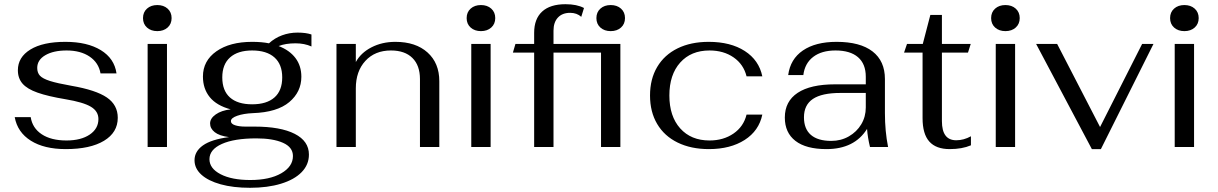

<svg xmlns="http://www.w3.org/2000/svg" viewBox="-20 -699 5790 913"><path d="M50 -142H126Q134 -90 178.5 -60.5Q223 -31 296 -31Q365 -31 406.5 -59Q448 -87 448 -133Q448 -170 412 -191.5Q376 -213 292 -227Q208 -241 158.5 -258.5Q109 -276 87 -301.5Q65 -327 65 -365Q65 -427 124.5 -463.5Q184 -500 291 -500Q395 -500 459.5 -460.5Q524 -421 534 -350H458Q449 -401 406 -430Q363 -459 297 -459Q234 -459 195.5 -436.5Q157 -414 157 -376Q157 -353 170 -339Q183 -325 217.5 -314Q252 -303 320 -291Q436 -271 488 -235.5Q540 -200 540 -139Q540 -69 474.5 -29.5Q409 10 293 10Q190 10 126.5 -30Q63 -70 50 -142Z M660 -613Q660 -641 679 -658Q698 -675 728 -675Q758 -675 777 -658Q796 -641 796 -613Q796 -585 777 -568Q758 -551 728 -551Q698 -551 679 -568Q660 -585 660 -613ZM682 -490H774V0H682Z M1385 -493Q1338 -493 1305 -480Q1357 -460 1385 -423Q1413 -386 1413 -334Q1413 -262 1355.5 -213.5Q1298 -165 1182 -161Q1138 -159 1108 -148.5Q1078 -138 1078 -123Q1078 -110 1097.5 -103.5Q1117 -97 1147 -97H1190Q1314 -97 1381.5 -62.5Q1449 -28 1449 36Q1449 84 1414.5 119.5Q1380 155 1316.5 174.5Q1253 194 1169 194Q1089 194 1029.5 177.5Q970 161 937.5 131.5Q905 102 905 63Q905 21 945 -7.5Q985 -36 1069 -47Q1023 -53 1001 -70.5Q979 -88 979 -112Q979 -136 1006 -155Q1033 -174 1077 -179Q1010 -197 977.5 -237Q945 -277 945 -335Q945 -410 1009 -455Q1073 -500 1179 -500Q1225 -500 1259 -493Q1286 -518 1321 -531Q1356 -544 1395 -544Q1435 -544 1461 -535V-478Q1428 -493 1385 -493ZM1322 -331Q1322 -393 1285 -426Q1248 -459 1179 -459Q1111 -459 1074 -426Q1037 -393 1037 -331Q1037 -268 1073.5 -235.5Q1110 -203 1179 -203Q1248 -203 1285 -235.5Q1322 -268 1322 -331ZM976 58Q976 102 1029 129.5Q1082 157 1170 157Q1262 157 1317.5 125Q1373 93 1373 43Q1373 1 1325.5 -20Q1278 -41 1199 -41Q1094 -41 1035 -14.5Q976 12 976 58Z M1580 -490H1672V-404Q1696 -448 1746.5 -474Q1797 -500 1860 -500Q1957 -500 2013 -449.5Q2069 -399 2069 -313V0H1977V-323Q1977 -388 1941 -423.5Q1905 -459 1839 -459Q1763 -459 1717.5 -409.5Q1672 -360 1672 -279V0H1580Z M2199 -613Q2199 -641 2218 -658Q2237 -675 2267 -675Q2297 -675 2316 -658Q2335 -641 2335 -613Q2335 -585 2316 -568Q2297 -551 2267 -551Q2237 -551 2218 -568Q2199 -585 2199 -613ZM2221 -490H2313V0H2221Z M2930 0H2838V-449H2612V0H2520V-449H2419L2431 -490H2520V-543Q2520 -609 2558 -644Q2596 -679 2669 -679Q2723 -679 2757 -661L2744 -619Q2723 -638 2691 -638Q2654 -638 2633 -615.5Q2612 -593 2612 -553V-490H2930ZM2952 -613Q2952 -585 2933 -568Q2914 -551 2884 -551Q2854 -551 2835 -568Q2816 -585 2816 -613Q2816 -641 2835 -658Q2854 -675 2884 -675Q2914 -675 2933 -658Q2952 -641 2952 -613Z M3071 -245Q3071 -323 3105 -380.5Q3139 -438 3202 -469Q3265 -500 3350 -500Q3454 -500 3521.5 -456.5Q3589 -413 3605 -336H3530Q3516 -393 3468.5 -426Q3421 -459 3354 -459Q3266 -459 3214.5 -401.5Q3163 -344 3163 -245Q3163 -146 3214.5 -88.5Q3266 -31 3354 -31Q3420 -31 3468 -64Q3516 -97 3530 -154H3605Q3589 -77 3521 -33.5Q3453 10 3351 10Q3266 10 3202.5 -21Q3139 -52 3105 -109.5Q3071 -167 3071 -245Z M3712 -140Q3712 -217 3773 -257.5Q3834 -298 3951 -298H4097V-334Q4097 -395 4060 -427Q4023 -459 3953 -459Q3887 -459 3847 -428.5Q3807 -398 3800 -342H3728Q3738 -418 3798 -459Q3858 -500 3958 -500Q4070 -500 4129 -454.5Q4188 -409 4188 -323V-161Q4188 -75 4203 0H4117Q4106 -45 4103 -86Q4043 10 3910 10Q3813 10 3762.5 -29Q3712 -68 3712 -140ZM4097 -188V-257H3976Q3888 -257 3845.5 -228.5Q3803 -200 3803 -141Q3803 -86 3836 -57.5Q3869 -29 3933 -29Q3979 -29 4016.5 -50.5Q4054 -72 4075.5 -108Q4097 -144 4097 -188Z M4367 -137V-449H4279L4293 -490H4368L4404 -628H4459V-490H4596L4583 -449H4459V-123Q4459 -32 4527 -32Q4563 -32 4597 -51V-8Q4555 10 4496 10Q4431 10 4399 -26Q4367 -62 4367 -137Z M4693 -613Q4693 -641 4712 -658Q4731 -675 4761 -675Q4791 -675 4810 -658Q4829 -641 4829 -613Q4829 -585 4810 -568Q4791 -551 4761 -551Q4731 -551 4712 -568Q4693 -585 4693 -613ZM4715 -490H4807V0H4715Z M4907 -490H5007L5211 -95L5411 -490H5465L5215 10H5172Z M5544 -613Q5544 -641 5563 -658Q5582 -675 5612 -675Q5642 -675 5661 -658Q5680 -641 5680 -613Q5680 -585 5661 -568Q5642 -551 5612 -551Q5582 -551 5563 -568Q5544 -585 5544 -613ZM5566 -490H5658V0H5566Z"/></svg>

Font: Fahkwang
Style: Regular
Weight: 400
Version: Version 1.000; ttfautohint (v1.6)